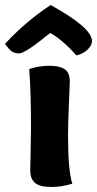

<svg xmlns="http://www.w3.org/2000/svg" viewBox="-67 -739 385 762"><path d="M130 -478Q168 -478 189 -465Q210 -452 210 -414Q210 -408 206.5 -326Q203 -244 203 -203Q203 -61 220 -10Q178 3 137 3Q90 3 71.5 -13.5Q53 -30 53 -62Q53 -78 54.5 -137Q56 -196 56 -231Q56 -374 49 -465Q87 -478 130 -478ZM134 -719Q298 -629 298 -576Q298 -559 280.5 -542Q263 -525 236 -519Q212 -547 186 -569.5Q160 -592 146 -600L132 -608Q33 -527 9 -527Q-8 -527 -19.5 -534.5Q-31 -542 -47 -565Q35 -654 134 -719Z"/></svg>

Font: Overlock Black
Style: Regular
Weight: 900
Designer: Dario Muhafara
Foundry: Dario Manuel Muhafara
Version: Version 1.002